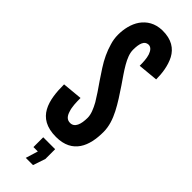

<svg xmlns="http://www.w3.org/2000/svg" viewBox="-307 -756 957 957"><g transform="rotate(45 171.5 -277.5)"><path d="M219 -538C219 -562 218 -589 211 -610C204 -630 193 -644 176 -644C148 -643 139 -614 139 -571C139 -546 150 -520 166 -492C182 -464 203 -435 224 -404C249 -367 274 -329 293 -292C312 -255 325 -217 325 -177C325 -128 317 -82 294 -48C271 -14 234 8 175 8C106 8 67 -18 45 -58C23 -98 18 -151 18 -206L124 -216C124 -185 125 -154 133 -131C140 -107 152 -91 175 -91C207 -91 219 -125 219 -172C219 -196 207 -224 191 -253C182 -267 173 -282 163 -297C142 -327 119 -361 95 -398C71 -435 53 -473 42 -512C36 -531 33 -551 33 -571C33 -611 42 -654 65 -687C88 -719 123 -742 174 -743C239 -744 277 -717 298 -678C319 -638 325 -589 325 -548ZM215 123 193 188H142L162 123H131V54H215Z"/></g></svg>

Font: League Gothic
Style: Regular
Weight: 400
Designer: The League of Moveable Type
Version: Version 1.560;PS 001.560;hotconv 1.0.56;makeotf.lib2.0.21325